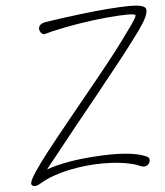

<svg xmlns="http://www.w3.org/2000/svg" viewBox="-56 -768 794 922"><g transform="rotate(-5 341.0 -307.0)"><path d="M106.9 91.3Q86.4 104 74.2 104Q64 104 58.6 94.7Q57.1 92.3 58.6 85Q65.9 54.7 152.3 -56.6Q193.8 -110.4 309.6 -252Q318.8 -263.2 358.4 -311.8Q397.9 -360.4 412.1 -377.7Q426.3 -395 459.7 -436.8Q493.2 -478.5 512.5 -503.7Q531.7 -528.8 557.6 -563.7Q583.5 -598.6 605 -629.4Q625 -658.2 627.4 -668Q628.4 -671.4 627.4 -672.4Q622.1 -677.7 586.9 -677.7Q548.3 -677.7 480.5 -671.4Q349.1 -658.2 221.7 -628.9Q219.2 -628.4 210.2 -625.7Q201.2 -623 193.4 -621.1Q185.5 -619.1 182.6 -619.1H182.1Q172.4 -620.1 165.5 -630.6Q158.7 -641.1 161.1 -652.3Q165.5 -670.9 194.3 -676.3Q204.1 -678.2 282.7 -689Q446.8 -711.4 556.2 -716.8Q585.4 -718.3 601.6 -718.3Q671.9 -718.3 680.2 -699.2Q683.6 -691.4 680.7 -678.7Q678.2 -668 672.1 -655Q666 -642.1 655.5 -626Q645 -609.9 638.7 -600.8Q632.3 -591.8 619.6 -574.7Q606.9 -557.6 606.4 -557.1Q556.6 -488.8 404.3 -300.3Q291.5 -161.6 202.6 -49.3Q140.1 27.8 140.1 29.3Q165 21 167 20.5Q267.6 -8.8 414.6 -14.6Q439 -15.6 453.6 -15.6Q571.3 -15.6 623.5 10.3Q637.7 17.1 634.3 32.7Q631.8 42.5 623.8 49.3Q615.7 56.2 605 56.2Q599.1 56.2 593.8 54.2Q566.4 43 550.8 39.1Q491.7 23.9 411.1 23.9Q328.1 23.9 246.3 41Q164.6 58.1 106.9 91.3Z"/></g></svg>

Font: Sintesa 4
Style: 4
Weight: 400
Version: Version 001.000